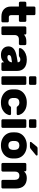

<svg xmlns="http://www.w3.org/2000/svg" viewBox="1582 -2376 805 4008"><g transform="rotate(90 1984.0 -372.5)"><path d="M340 -155H420Q431 -155 439 -147Q447 -139 447 -128V-27Q447 -16 439 -8Q431 0 420 0H325Q230 0 173.5 -53Q117 -106 117 -197V-365H43Q32 -365 24 -373Q16 -381 16 -392V-493Q16 -504 24 -512Q32 -520 43 -520H117V-683Q117 -694 125 -702Q133 -710 144 -710H270Q281 -710 289 -702Q297 -694 297 -683V-520H410Q421 -520 429 -512Q437 -504 437 -493V-392Q437 -381 429 -373Q421 -365 410 -365H297V-203Q297 -155 340 -155Z M922 -493V-392Q922 -381 914 -373Q906 -365 895 -365H804Q759 -365 735.5 -341.5Q712 -318 712 -273V-27Q712 -16 704 -8Q696 0 685 0H559Q548 0 540 -8Q532 -16 532 -27V-493Q532 -504 540 -512Q548 -520 559 -520H675Q686 -520 694 -512Q702 -504 702 -493V-470Q754 -520 835 -520H895Q906 -520 914 -512Q922 -504 922 -493Z M1281 -340Q1281 -395 1223 -395Q1190 -395 1169 -377Q1161 -369 1153 -367Q1145 -365 1133 -365H1006Q996 -365 989.5 -371Q983 -377 984 -387Q987 -418 1018.5 -451.5Q1050 -485 1104 -507.5Q1158 -530 1223 -530Q1342 -530 1401.5 -476Q1461 -422 1461 -330V-27Q1461 -16 1453 -8Q1445 0 1434 0H1308Q1297 0 1289 -8Q1281 -16 1281 -27V-55Q1255 -23 1219 -6.5Q1183 10 1128 10Q1044 10 996.5 -34Q949 -78 949 -148Q949 -215 1001 -258Q1053 -301 1164 -320ZM1189 -207Q1161 -202 1145 -189.5Q1129 -177 1129 -159Q1129 -125 1177 -125Q1221 -125 1251 -153Q1281 -181 1281 -221Z M1725 -575H1599Q1588 -575 1580 -583Q1572 -591 1572 -602V-703Q1572 -714 1580 -722Q1588 -730 1599 -730H1725Q1736 -730 1744 -722Q1752 -714 1752 -703V-602Q1752 -591 1744 -583Q1736 -575 1725 -575ZM1725 0H1599Q1588 0 1580 -8Q1572 -16 1572 -27V-493Q1572 -504 1580 -512Q1588 -520 1599 -520H1725Q1736 -520 1744 -512Q1752 -504 1752 -493V-27Q1752 -16 1744 -8Q1736 0 1725 0Z M2118 -145Q2149 -145 2167 -154Q2185 -163 2197 -181Q2203 -191 2209.5 -196Q2216 -201 2226 -201H2357Q2368 -201 2376 -193.5Q2384 -186 2384 -176Q2384 -147 2359 -103.5Q2334 -60 2274.5 -25Q2215 10 2118 10Q2043 10 1982.5 -18.5Q1922 -47 1885.5 -99Q1849 -151 1847 -220L1846 -260L1847 -300Q1849 -369 1885.5 -421Q1922 -473 1982.5 -501.5Q2043 -530 2118 -530Q2214 -530 2273 -496Q2332 -462 2357 -419Q2382 -376 2384 -346Q2385 -335 2376.5 -327Q2368 -319 2357 -319H2226Q2216 -319 2209.5 -324Q2203 -329 2197 -339Q2185 -357 2167 -366Q2149 -375 2118 -375Q2079 -375 2054.5 -353Q2030 -331 2027 -295Q2026 -285 2026 -260Q2026 -235 2027 -225Q2030 -189 2054.5 -167Q2079 -145 2118 -145Z M2623 -575H2497Q2486 -575 2478 -583Q2470 -591 2470 -602V-703Q2470 -714 2478 -722Q2486 -730 2497 -730H2623Q2634 -730 2642 -722Q2650 -714 2650 -703V-602Q2650 -591 2642 -583Q2634 -575 2623 -575ZM2623 0H2497Q2486 0 2478 -8Q2470 -16 2470 -27V-493Q2470 -504 2478 -512Q2486 -520 2497 -520H2623Q2634 -520 2642 -512Q2650 -504 2650 -493V-27Q2650 -16 2642 -8Q2634 0 2623 0Z M3016 10Q2937 10 2876 -21Q2815 -52 2781 -104.5Q2747 -157 2744 -221L2743 -260L2744 -298Q2746 -362 2780 -415Q2814 -468 2875.5 -499Q2937 -530 3016 -530Q3095 -530 3156.5 -499Q3218 -468 3252 -415Q3286 -362 3288 -298Q3289 -288 3289 -260Q3289 -231 3288 -221Q3285 -157 3251 -104.5Q3217 -52 3156 -21Q3095 10 3016 10ZM3108 -226Q3110 -246 3110 -260Q3110 -274 3108 -294Q3105 -332 3080.5 -353.5Q3056 -375 3016 -375Q2976 -375 2951.5 -353.5Q2927 -332 2924 -294Q2923 -284 2923 -260Q2923 -236 2924 -226Q2927 -188 2951.5 -166.5Q2976 -145 3016 -145Q3056 -145 3080.5 -166.5Q3105 -188 3108 -226ZM3076 -755H3209Q3218 -755 3223 -749.5Q3228 -744 3228 -735Q3228 -728 3223 -723L3088 -612Q3077 -603 3068.5 -599Q3060 -595 3046 -595H2958Q2942 -595 2942 -611Q2942 -619 2947 -624L3039 -736Q3050 -748 3057 -751.5Q3064 -755 3076 -755Z M3888 0H3762Q3751 0 3743 -8Q3735 -16 3735 -27V-280Q3735 -324 3713.5 -349.5Q3692 -375 3648 -375Q3605 -375 3583.5 -350Q3562 -325 3562 -280V-27Q3562 -16 3554 -8Q3546 0 3535 0H3409Q3398 0 3390 -8Q3382 -16 3382 -27V-493Q3382 -504 3390 -512Q3398 -520 3409 -520H3530Q3541 -520 3549 -512Q3557 -504 3557 -493V-470Q3604 -530 3698 -530Q3799 -530 3857 -473Q3915 -416 3915 -302V-27Q3915 -16 3907 -8Q3899 0 3888 0Z"/></g></svg>

Font: Rubik
Style: Regular
Weight: 700
Designer: Hubert & Fischer
Foundry: Hubert & Fischer
Version: Version 1.100